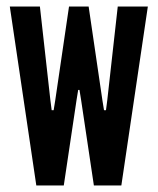

<svg xmlns="http://www.w3.org/2000/svg" viewBox="-20 -567 482 587"><path d="M267 0 228 -261 223 -292H219L214 -261L175 0H91L10 -547H102L134 -261L138 -230H144L149 -261L191 -547H251L293 -261L298 -230H304L308 -261L340 -547H432L351 0Z"/></svg>

Font: League Gothic
Style: Regular
Weight: 400
Designer: The League of Moveable Type
Version: Version 1.560;PS 001.560;hotconv 1.0.56;makeotf.lib2.0.21325